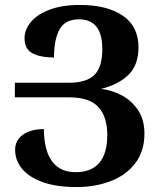

<svg xmlns="http://www.w3.org/2000/svg" viewBox="-20 -744 644 775"><path d="M41 -139Q41 -178 73 -200.5Q105 -223 157 -223Q159 -49 286 -49Q348 -49 380.5 -86.5Q413 -124 413 -199Q413 -273 377 -312Q341 -351 261 -351H40V-410H258Q329 -410 361 -441.5Q393 -473 393 -546Q393 -666 299 -666Q243 -666 220.5 -625.5Q198 -585 198 -512Q143 -512 111 -529Q79 -546 79 -590Q79 -624 104.5 -655Q130 -686 180.5 -705Q231 -724 302 -724Q413 -724 476 -680.5Q539 -637 539 -553Q539 -482 499 -442.5Q459 -403 388 -385Q428 -381 468 -361Q508 -341 535.5 -302Q563 -263 563 -205Q563 -133 525.5 -84.5Q488 -36 426 -12.5Q364 11 289 11Q206 11 150.5 -9.5Q95 -30 68 -64Q41 -98 41 -139Z"/></svg>

Font: Noto Serif Armenian SmBd Narrow
Style: Regular
Weight: 600
Width: 4
Designer: Monotype Design team
Foundry: Monotype Imaging Inc.
Version: Version 1.000